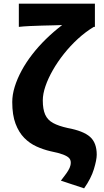

<svg xmlns="http://www.w3.org/2000/svg" viewBox="-20 -818 567 1050"><path d="M440 212 313 170Q330 148 342 131.5Q354 115 360.5 100.5Q367 86 367 71Q367 56 357.5 46Q348 36 324.5 27Q301 18 256 9Q217 0 179.5 -17Q142 -34 112.5 -64Q83 -94 65 -141.5Q47 -189 47 -260Q47 -300 60.5 -343.5Q74 -387 98 -431.5Q122 -476 156 -520Q190 -564 231.5 -604.5Q273 -645 320 -681Q302 -680 272.5 -679.5Q243 -679 209 -678Q175 -677 142 -675.5Q109 -674 83 -671V-798H499V-671H493Q448 -644 406.5 -606Q365 -568 330 -524Q295 -480 269 -434.5Q243 -389 228.5 -346.5Q214 -304 214 -269Q214 -221 227 -191.5Q240 -162 270 -145.5Q300 -129 350 -118Q436 -102 472.5 -69.5Q509 -37 509 28Q509 56 493.5 107Q478 158 440 212Z"/></svg>

Font: Noto Sans SC ExtraBold
Style: Regular
Weight: 800
Designer: Ryoko NISHIZUKA 西塚涼子 (kana, bopomofo & ideographs); Paul D. Hunt (Latin, Greek & Cyrillic); Sandoll Communications 산돌커뮤니
Foundry: Adobe
Version: Version 2.004-H2;hotconv 1.0.118;makeotfexe 2.5.65603